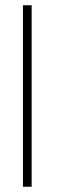

<svg xmlns="http://www.w3.org/2000/svg" viewBox="-20 -708 226 728"><path d="M100 0H67V-688H100Z"/></svg>

Font: League Spartan ExtraLight
Style: Regular
Weight: 200
Foundry: The League of Moveable Type
Version: Version 2.002